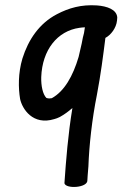

<svg xmlns="http://www.w3.org/2000/svg" viewBox="-20 -486 475 745"><path d="M67 -259C50 -202 51 -144 58 -102C66 -64 107 2 191 -24C198 -26 204 -28 212 -32C230 -42 245 -53 261 -67C244 35 236 138 230 225C235 248 320 243 319 214C320 199 320 193 323 160C326 77 337 -23 356 -118C371 -197 380 -268 389 -339C410 -350 431 -377 434 -406L435 -418C433 -449 396 -462 356 -465C295 -469 247 -455 201 -431C132 -395 90 -332 67 -259ZM140 -187C144 -293 203 -366 288 -378C295 -379 303 -380 310 -380L313 -394L312 -391C310 -384 308 -373 306 -358C303 -347 300 -335 297 -317L285 -265C263 -191 230 -132 181 -105C174 -104 169 -103 160 -106C146 -120 139 -153 140 -187Z"/></svg>

Font: Stray Cat
Style: BlkObl
Weight: 900
Version: Version 1.0